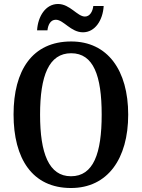

<svg xmlns="http://www.w3.org/2000/svg" viewBox="-20 -933 711 963"><path d="M396 -771C457 -771 496 -832 500 -903H448C445 -876 431 -850 406 -850C368 -850 331 -913 271 -913C209 -913 170 -851 166 -781H218C221 -808 233 -834 260 -834C299 -834 335 -771 396 -771ZM336 10C520 10 623 -137 623 -358C623 -580 520 -725 337 -725C142 -725 48 -580 48 -359C48 -137 142 10 336 10ZM336 -49C225 -49 181 -164 181 -358C181 -553 225 -666 337 -666C449 -666 490 -553 490 -358C490 -164 449 -49 336 -49Z"/></svg>

Font: Noto Serif Sinhala Condensed SemiBold
Style: Regular
Weight: 600
Width: 3
Designer: Jelle Bosma - Monotype Design Team
Foundry: Monotype Imaging Inc.
Version: Version 2.007